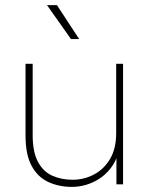

<svg xmlns="http://www.w3.org/2000/svg" viewBox="-20 -722 590 752"><path d="M262 10Q210 10 168.5 -9.5Q127 -29 103.5 -73Q80 -117 80 -190V-472H108V-192Q108 -127 128.5 -88.5Q149 -50 184.5 -34Q220 -18 264 -18Q309 -18 348 -38.5Q387 -59 411 -99.5Q435 -140 435 -200V-472H462V0H436V-124H444Q433 -88 413 -62.5Q393 -37 367.5 -21Q342 -5 315 2.5Q288 10 262 10ZM258 -569 164 -702H203L290 -569Z"/></svg>

Font: SUSE Thin
Style: Regular
Weight: 250
Designer: Rene Bieder
Foundry: SUSE
Version: Version 1.000